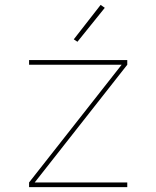

<svg xmlns="http://www.w3.org/2000/svg" viewBox="-20 -766 640 786"><path d="M99 0V-19L478 -501H99V-520H501V-501L122 -19H501V0ZM297 -595 282 -605 392 -746 409 -734Z"/></svg>

Font: Iosevka Thin Extended
Style: Regular
Weight: 100
Width: 7
Monospace: yes
Designer: Belleve Invis
Foundry: Belleve Invis
Version: Version 32.5.0; ttfautohint (v1.8.4)